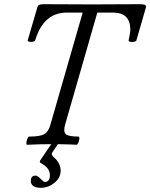

<svg xmlns="http://www.w3.org/2000/svg" viewBox="-20 -687 716 915"><path d="M108.9 2.9Q105 1.5 105.7 -7.3Q106.4 -16.1 110.6 -26.1Q114.7 -36.1 119.1 -36.1Q171.4 -36.1 191.4 -48.1Q211.4 -60.1 220.2 -92.8L374 -627H297.9Q187.5 -627 147.9 -495.1Q146.5 -490.7 137.5 -488.5Q128.4 -486.3 119.9 -488Q111.3 -489.7 111.8 -494.1L158.2 -652.8Q161.1 -661.6 167.7 -664.3Q174.3 -667 191.9 -667Q230 -667 304.9 -666.5Q379.9 -666 418 -666Q455.6 -666 530 -666.5Q604.5 -667 642.1 -667Q663.1 -667 669.7 -664.3Q676.3 -661.6 675.8 -652.8L629.9 -494.1Q628.4 -489.7 619.1 -487.8Q609.9 -485.8 601.1 -487.8Q592.3 -489.7 592.8 -494.1Q601.1 -531.7 601.1 -545.9Q601.1 -627 518.1 -627H443.8L290 -91.8Q280.8 -58.1 294.2 -47.1Q307.6 -36.1 355 -36.1Q358.9 -34.7 358.2 -25.9Q357.4 -17.1 353.3 -7.1Q349.1 2.9 345.2 2.9Q332 2 316.9 1.5Q301.8 1 283.7 0.7Q265.6 0.5 255.9 0L230 38.1Q221.7 47.9 233.9 60.1Q269 89.4 269 126Q269 160.6 239.3 184.3Q209.5 208 174.8 208Q127 208 127 174.8Q127 149.9 149.9 149.9Q159.2 149.9 172.9 165Q189.5 180.2 192.9 180.2Q217.8 180.2 217.8 147Q217.8 113.8 175.8 90.8Q166 85.9 171.9 77.1L224.1 0Q166 0 108.9 2.9Z"/></svg>

Font: Junicode SmCond
Style: Italic
Weight: 400
Width: 4
Italic angle: -11°
Designer: Peter S. Baker
Version: Version 2.206